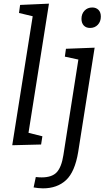

<svg xmlns="http://www.w3.org/2000/svg" viewBox="-20 -792 585 1051"><path d="M47 3 159 -703 84 -721 90 -765 248 -772 136 -65 212 -46 205 -1ZM164 234 176 177Q193 179 208 179Q265 179 291 150.5Q317 122 327 57L409 -466L335 -482L341 -525L498 -531L408 40Q390 149 341.5 194Q293 239 215 239Q201 239 189 237.5Q177 236 164 234ZM473 -639Q451 -639 438.5 -652.5Q426 -666 426 -689Q426 -716 442.5 -733.5Q459 -751 485 -751Q506 -751 519 -738Q532 -725 532 -701Q532 -674 515.5 -656.5Q499 -639 473 -639Z"/></svg>

Font: Bitter
Style: Italic
Weight: 400
Italic angle: -9°
Designer: Sol Matas, and Bitter project Authors
Foundry: Sol Matas
Version: Version 2.001